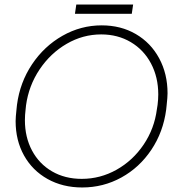

<svg xmlns="http://www.w3.org/2000/svg" viewBox="-20 -814 848 848"><path d="M49 -279Q49 -296 53 -332L55 -351Q68 -450 121.5 -530Q175 -610 256 -656Q337 -702 429 -702Q514 -702 580 -663.5Q646 -625 683 -556.5Q720 -488 720 -402Q720 -385 716 -349L714 -330Q701 -231 648.5 -152.5Q596 -74 516 -30Q436 14 343 14Q257 14 190 -23.5Q123 -61 86 -127.5Q49 -194 49 -279ZM673 -332 676 -351Q679 -375 679 -397Q679 -473 647 -533.5Q615 -594 557.5 -628Q500 -662 427 -662Q346 -662 274.5 -620.5Q203 -579 155 -507.5Q107 -436 95 -349L93 -330Q90 -306 90 -283Q90 -208 121.5 -149Q153 -90 210 -57Q267 -24 341 -24Q423 -24 495 -64.5Q567 -105 614.5 -175.5Q662 -246 673 -332ZM317 -794H568L562 -753H311Z"/></svg>

Font: Bellota Light
Style: Italic
Weight: 300
Italic angle: -7.5°
Designer: Kemie Guaida
Foundry: Kemie Guaida
Version: Version 4.001